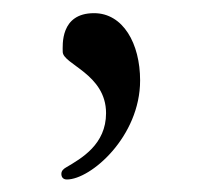

<svg xmlns="http://www.w3.org/2000/svg" viewBox="-20 -141 313 296"><path d="M125 -120.7C72.4 -120.7 76.7 -71 76.7 -61.1C76.7 -41.9 143.5 -27 143.5 33.4C143.5 81.7 105.8 103 81.7 117.2C78.1 119.3 74.6 122.2 74.6 127.1C74.6 131.4 76.7 135.7 83.1 135.7C120 135.7 196 69.6 196 -17C196 -73.9 169.7 -120.7 125 -120.7Z"/></svg>

Font: Margiela Serif Light
Style: Regular
Weight: 300
Designer: Andreas Faust, Stefan Endress
Version: Version 1.002;FEAKit 1.0